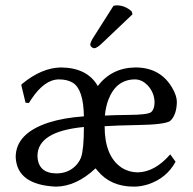

<svg xmlns="http://www.w3.org/2000/svg" viewBox="-20 -693 727 723"><path d="M407.2 -670.9Q413.6 -672.9 420.9 -672.9Q452.1 -671.9 476.1 -649.9L479 -639.2L363.8 -529.8Q344.7 -511.2 334 -511.2Q322.8 -514.2 319.8 -523.9Q320.8 -535.2 331.5 -551.8ZM295.9 -214.8Q121.6 -198.2 121.1 -106Q123 -41 191.9 -40Q241.7 -40 271.5 -76.2Q280.3 -87.4 285.2 -100.1Q295.9 -131.3 295.9 -214.8ZM375 -257.8Q411.1 -259.8 465.8 -260.3Q534.7 -260.7 548.8 -270.5Q561.5 -281.2 562 -306.2Q562 -344.7 534.2 -373.5Q513.7 -393.6 488.8 -394Q417 -394 387.7 -316.4Q377.9 -289.6 375 -257.8ZM202.1 -394Q147.9 -394 98.6 -320.3Q93.3 -312 88.9 -305.2L76.2 -306.2L60.1 -373L63 -377Q137.7 -438.5 210.9 -439Q309.1 -437.5 348.1 -369.1Q400.9 -438 490.2 -439Q583 -439 627.9 -363.3Q646 -332.5 646 -309.1Q645 -259.3 620.1 -236.8Q596.2 -223.6 499.5 -222.2Q418 -220.7 374 -217.8Q374 -105 437.5 -62Q464.8 -44.4 498 -43.9Q563 -44.9 621.1 -111.8L641.1 -84Q607.4 -21.5 536.6 1.5Q509.8 9.8 483.9 9.8Q396.5 9.8 347.2 -50.3Q344.2 -53.7 339.8 -59.1Q267.1 9.3 189.9 9.8Q43.9 2.9 39.1 -101.1Q39.1 -190.9 163.1 -231.4Q219.7 -249.5 295.9 -254.9Q294.4 -356 254.4 -381.3Q233.9 -394 202.1 -394Z"/></svg>

Font: Linux Biolinum O
Style: Regular
Weight: 400
Designer: Philipp H. Poll
Foundry: Philipp H. Poll
Version: Version 1.0.4